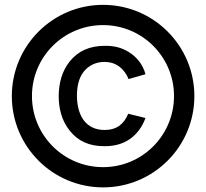

<svg xmlns="http://www.w3.org/2000/svg" viewBox="-20 -754 871 811"><path d="M415.5 37.5C628.5 37.5 801 -135 801 -348C801 -561 628.5 -733.5 415.5 -733.5C202.5 -733.5 30 -561 30 -348C30 -135 202.5 37.5 415.5 37.5ZM415.5 -48C249 -48 115 -182 115 -348.5C115 -514 249 -648 415.5 -648C581 -648 715 -514 715 -348.5C715 -182 581 -48 415.5 -48ZM421 -136.5C467 -136.5 500.5 -147 530.5 -168C557 -187 580.5 -217 594.5 -255.5L521.5 -273.5C513 -253 502.5 -237 485 -223.5C468 -211 446.5 -205 421.5 -205C383.5 -205 353 -219.5 333 -247C313.5 -274 305 -311 305 -349.5C305 -385 311.5 -423 333 -450.5C354 -477 384.5 -492.5 421 -492.5C443.5 -492.5 465.5 -486.5 483.5 -473C502 -459 515.5 -440 523 -420L594.5 -440.5C583.5 -482 557 -514 523.5 -534.5C491.5 -554 461 -560.5 424.5 -560.5C358.5 -560.5 310.5 -539 274.5 -494.5C241.5 -453.5 228.5 -402.5 228 -349C228 -297 239.5 -246 274.5 -202C311 -156.5 358 -136.5 421 -136.5Z"/></svg>

Font: Hauora Medium
Style: Regular
Weight: 500
Designer: Wayne Shih
Foundry: WCYS
Version: Version 1.001;hotconv 1.0.109;makeotfexe 2.5.65596